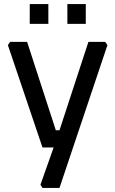

<svg xmlns="http://www.w3.org/2000/svg" viewBox="-20 -729 570 949"><path d="M19 -506 30 -522H114L256 -85H274L417 -522H500L511 -506L274 200H190L180 184L245 0H190ZM127 -611V-709H219V-611ZM313 -611V-709H404V-611Z"/></svg>

Font: Oxanium ExtraLight Medium
Style: Regular
Weight: 500
Version: Version 2.000